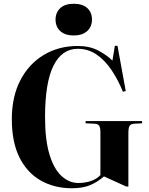

<svg xmlns="http://www.w3.org/2000/svg" viewBox="-20 -989 795 1023"><path d="M363 14Q269 14 196.5 -27.5Q124 -69 83.5 -150.5Q43 -232 43 -354Q43 -474 88.5 -561.5Q134 -649 213.5 -696.5Q293 -744 394 -744Q458 -744 504 -719.5Q550 -695 579 -666L592 -745H606L650 -504L635 -500Q609 -564 574 -616Q539 -668 494.5 -698.5Q450 -729 394 -729Q310 -729 265 -639Q220 -549 220 -365Q220 -244 243.5 -166.5Q267 -89 307.5 -51.5Q348 -14 398 -14Q432 -14 463 -24Q494 -34 515 -56V-282Q515 -309 508.5 -319Q502 -329 482 -330L436 -332V-344H737V-332L697 -330Q677 -329 670.5 -318.5Q664 -308 664 -280V5H653L534 -49Q498 -18 459 -2Q420 14 363 14ZM373 -800Q327 -800 301.5 -823Q276 -846 276 -885Q276 -922 301 -945.5Q326 -969 373 -969Q420 -969 445 -946Q470 -923 470 -885Q470 -846 444 -823Q418 -800 373 -800Z"/></svg>

Font: Literata 72pt
Style: Bold
Weight: 700
Designer: Latin by Veronika Burian and Jose Scaglione. Greek by Irene Vlachou. Cyrillic by Vera Evstafieva.
Foundry: TypeTogether
Version: Version 3.002